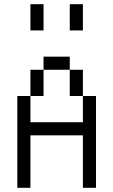

<svg xmlns="http://www.w3.org/2000/svg" viewBox="-20 -895 540 915"><path d="M187.5 -750H125V-875H187.5ZM62.5 -437.5H125V-312.5H375V-437.5H437.5V0H375V-250H125V0H62.5ZM125 -562.5H187.5V-437.5H125ZM187.5 -625H312.5V-562.5H187.5ZM312.5 -562.5H375V-437.5H312.5ZM312.5 -875H375V-750H312.5Z"/></svg>

Font: ChillBitmapSE 16px
Style: Regular
Weight: 400
Designer: Designed by Warren2060
Foundry: ChillType
Version: Version 1.000